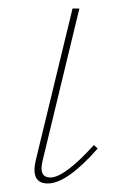

<svg xmlns="http://www.w3.org/2000/svg" viewBox="-20 -427 287 450"><path d="M92 3Q51 3 64 -52L150 -407H166L80 -51Q70 -11 98 -11Q131 -11 200 -87L209 -79Q137 3 92 3Z"/></svg>

Font: EauTestText Thin
Style: Italic
Weight: 250
Italic angle: -12°
Designer: Christian Thalmann (Catharsis Fonts)
Version: Version 0.001;PS 000.001;hotconv 1.0.88;makeotf.lib2.5.64775